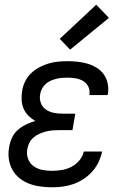

<svg xmlns="http://www.w3.org/2000/svg" viewBox="-20 -788 540 816"><path d="M202 8Q176 8 151 4.5Q126 1 103.5 -7.5Q81 -16 62.5 -31Q44 -46 32.5 -67Q21 -88 17.5 -113Q14 -138 19 -163Q22 -183 31 -202.5Q40 -222 56 -236Q72 -250 91 -259Q110 -268 130 -274Q114 -283 101 -296Q88 -309 80.5 -326Q73 -343 72 -362.5Q71 -382 74 -401Q77 -422 86.5 -441.5Q96 -461 111.5 -476Q127 -491 146.5 -501.5Q166 -512 186 -518Q206 -524 226.5 -526Q247 -528 267 -528Q289 -528 311 -525.5Q333 -523 353 -517Q373 -511 391 -500Q409 -489 421 -472Q433 -455 437.5 -434Q442 -413 439 -391Q438 -389 438 -387.5Q438 -386 437 -384H360Q360 -385 360 -386Q360 -387 360 -387Q363 -405 355 -420.5Q347 -436 333 -444Q319 -452 302 -455Q285 -458 267 -458Q255 -458 243 -457Q231 -456 219 -453Q207 -450 195.5 -445Q184 -440 174.5 -431.5Q165 -423 159 -412Q153 -401 151 -389Q147 -370 153 -352Q159 -334 173.5 -323.5Q188 -313 206.5 -309Q225 -305 244 -305H300L288 -235H233Q219 -235 205 -234Q191 -233 177 -229.5Q163 -226 149 -220Q135 -214 123.5 -204.5Q112 -195 105 -181.5Q98 -168 96 -154Q92 -133 99 -113.5Q106 -94 122.5 -82Q139 -70 159.5 -66Q180 -62 202 -62Q222 -62 243 -65.5Q264 -69 283.5 -79Q303 -89 317.5 -106.5Q332 -124 336 -144H414Q409 -121 399 -99.5Q389 -78 372.5 -59.5Q356 -41 335.5 -27.5Q315 -14 292.5 -6Q270 2 247 5Q224 8 202 8ZM278 -577 234 -623 389 -768 443 -712Z"/></svg>

Font: Iosevka SS04 Oblique
Style: Regular
Weight: 400
Italic angle: -9°
Monospace: yes
Designer: Belleve Invis
Foundry: Belleve Invis
Version: Version 19.0.0; ttfautohint (v1.8.4)